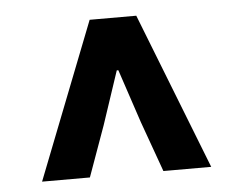

<svg xmlns="http://www.w3.org/2000/svg" viewBox="-38 -714 604 484"><g transform="rotate(-5 264.0 -472.0)"><path d="M50 -274H171L217 -402L262 -537H266L311 -402L357 -274H478L323 -670H205Z"/></g></svg>

Font: Giro Sans Regular
Style: Bold
Weight: 700
Designer: Paul D. Hunt
Foundry: Adobe Systems Incorporated
Version: Version 1.000;PS 1.0;hotconv 1.0.88;makeotf.lib2.5.647800